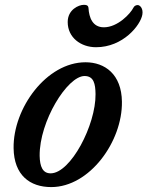

<svg xmlns="http://www.w3.org/2000/svg" viewBox="-20 -760 603 785"><path d="M35.6 -154.3C37.1 -43.9 102.1 4.9 189.5 4.9C346.7 4.9 481 -182.1 478.5 -344.2C477.1 -456.5 408.7 -505.4 329.6 -505.4C169.9 -505.4 33.2 -317.4 35.6 -154.3ZM142.1 -122.6C140.6 -263.7 255.4 -449.2 325.7 -449.2C363.8 -449.2 370.1 -416.5 370.6 -375C372.1 -249.5 269 -51.3 187 -51.3C154.3 -51.3 143.1 -79.1 142.1 -122.6ZM372.6 -566.9C483.4 -566.9 554.7 -657.2 562 -700.2C566.4 -726.1 551.8 -739.3 543 -739.3C536.1 -739.3 528.8 -735.8 525.4 -728.5C513.7 -704.6 461.4 -648.4 404.8 -648.4C358.4 -648.4 344.2 -688 341.8 -727.1C340.8 -740.2 330.1 -740.2 321.8 -740.2C303.2 -740.2 256.8 -721.7 256.8 -669.9C256.8 -606 311 -566.9 372.6 -566.9Z"/></svg>

Font: Courgette
Style: Regular
Weight: 400
Designer: Karolina Lach
Foundry: Karolina Lach
Version: Version 1.002